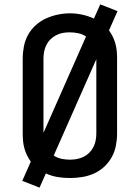

<svg xmlns="http://www.w3.org/2000/svg" viewBox="-20 -807 640 879"><path d="M161 52 82 21 121 -67Q111 -81 103.5 -96.5Q96 -112 91.5 -128.5Q87 -145 85.5 -162Q84 -179 84 -196V-539Q84 -567 89.5 -595Q95 -623 108.5 -647.5Q122 -672 143.5 -691.5Q165 -711 190.5 -722.5Q216 -734 244 -740Q272 -746 300 -746Q328 -746 356 -740Q384 -734 410 -722L439 -787L518 -756L479 -668Q489 -654 496.5 -638.5Q504 -623 508.5 -606.5Q513 -590 514.5 -573Q516 -556 516 -539V-196Q516 -168 510.5 -140Q505 -112 491.5 -87.5Q478 -63 457 -43.5Q436 -24 410 -12.5Q384 -1 356 3.5Q328 8 300 8Q272 8 244 3.5Q216 -1 190 -13ZM179 -199 374 -640Q357 -651 337.5 -655Q318 -659 298 -659Q282 -659 266.5 -656Q251 -653 236.5 -645.5Q222 -638 210.5 -626.5Q199 -615 192 -600.5Q185 -586 182 -570.5Q179 -555 179 -539ZM300 -76Q316 -76 332 -79Q348 -82 362.5 -89Q377 -96 388.5 -107.5Q400 -119 407.5 -133.5Q415 -148 418 -164Q421 -180 421 -196V-536L226 -95Q242 -84 261.5 -80Q281 -76 300 -76Z"/></svg>

Font: Iosevka Slab Medium Extended
Style: Regular
Weight: 500
Width: 7
Monospace: yes
Designer: Belleve Invis
Foundry: Belleve Invis
Version: Version 11.1.1; ttfautohint (v1.8.3)